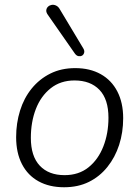

<svg xmlns="http://www.w3.org/2000/svg" viewBox="-20 -781 587 809"><path d="M250 8Q188 8 142.5 -17Q97 -42 72.5 -89.5Q48 -137 48 -203Q48 -262 64.5 -315Q81 -368 113.5 -408Q146 -448 192 -471Q238 -494 297 -494Q359 -494 404.5 -468.5Q450 -443 474.5 -395.5Q499 -348 499 -283Q499 -223 482 -170.5Q465 -118 432.5 -77.5Q400 -37 354.5 -14.5Q309 8 250 8ZM252 -43Q312 -43 353 -76Q394 -109 415.5 -164Q437 -219 437 -285Q437 -363 399 -402.5Q361 -442 294 -442Q235 -442 193.5 -409Q152 -376 131 -321.5Q110 -267 110 -200Q110 -123 147.5 -83Q185 -43 252 -43ZM295 -556 182 -718Q174 -729 175 -738Q176 -747 182.5 -753Q189 -759 198 -760.5Q207 -762 216.5 -757.5Q226 -753 232 -742L331 -577Q337 -567 334.5 -558.5Q332 -550 325.5 -546.5Q319 -543 310.5 -544.5Q302 -546 295 -556Z"/></svg>

Font: Nunito ExtraLight Light
Style: Italic
Weight: 300
Italic angle: -9°
Version: Version 3.602